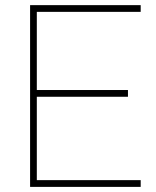

<svg xmlns="http://www.w3.org/2000/svg" viewBox="-20 -731 609 751"><path d="M530.3 0H106.9V-26.4H530.3ZM124 0H97.7V-710.9H124ZM480.5 -352.5H106.9V-378.9H480.5ZM530.3 -684.6H106.9V-710.9H530.3Z"/></svg>

Font: Heebo Thin
Style: Regular
Weight: 250
Designer: Oded Ezer
Foundry: Ezer Type House
Version: Version 3.100